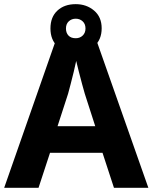

<svg xmlns="http://www.w3.org/2000/svg" viewBox="-20 -901 732 921"><path d="M0 0 250.9 -717H439.3L691.7 0H526.7L471.8 -167.9H219.9L164.8 0ZM256 -295.5H436.9L386.8 -451.1Q382.6 -465.8 374.3 -495.7Q366.1 -525.5 358.1 -557.5Q350.1 -589.4 345.5 -608.7Q341.1 -586.3 333.7 -556.4Q326.4 -526.4 319.1 -498.4Q311.7 -470.4 306.5 -451.1ZM343.2 -648.1Q288.7 -648.1 255.4 -679.1Q222 -710.2 222 -764.5Q222 -819.3 255.4 -850.2Q288.7 -881.1 343.2 -881.1Q395.1 -881.1 431.4 -850.2Q467.7 -819.3 467.7 -765.5Q467.7 -710.2 431.9 -679.1Q396.1 -648.1 343.2 -648.1ZM343.2 -717.6Q363.4 -717.6 376.7 -730.5Q390.1 -743.3 390.1 -764.5Q390.1 -786.2 376.5 -798.7Q363 -811.3 343.2 -811.3Q323.5 -811.3 309.9 -798.7Q296.4 -786.2 296.4 -764.5Q296.4 -743.3 308.4 -730.5Q320.5 -717.6 343.2 -717.6Z"/></svg>

Font: Noto Sans Symbols
Style: Regular
Weight: 400
Designer: Monotype Design Team
Foundry: Monotype Imaging Inc.
Version: Version 2.002